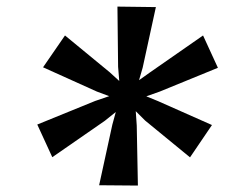

<svg xmlns="http://www.w3.org/2000/svg" viewBox="-20 -865 692 582"><path d="M93 -487.5 268.5 -559 311 -573.5 273.5 -587.5 110.5 -661 177 -757.5 312.5 -646 341.5 -619.5 338 -662.5 336 -845 452.5 -843.5 412.5 -660 401.5 -622 436 -646.5 595.5 -757.5 640.5 -659.5 464.5 -587.5 423.5 -573 459 -558.5 622.5 -486 556 -388 420 -499.5 391.5 -528 394.5 -484.5 398 -302.5 280.5 -303.5 320.5 -487 331 -525.5 298 -499 138.5 -388.5Z"/></svg>

Font: Merriweather 20pt
Style: Bold Italic
Weight: 700
Italic angle: -7.8°
Version: Version 2.101